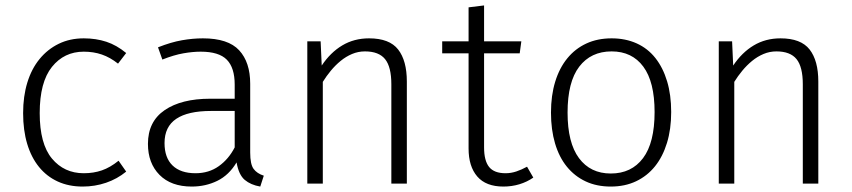

<svg xmlns="http://www.w3.org/2000/svg" viewBox="-20 -675 3134 706"><path d="M414 -441Q385 -464 354.5 -474.5Q324 -485 288 -485Q216 -485 171 -429Q126 -373 126 -259Q126 -146 171 -92Q216 -38 288 -38Q324 -38 354.5 -48.5Q385 -59 416 -84L444 -44Q411 -17 370 -3Q329 11 284 11Q233 11 192.5 -7.5Q152 -26 123.5 -61Q95 -96 80 -146Q65 -196 65 -259Q65 -321 80.5 -371.5Q96 -422 125.5 -458Q155 -494 196 -514Q237 -534 288 -534Q333 -534 371 -521.5Q409 -509 444 -480Z M850 -78Q822 -31 779 -10Q736 11 685 11Q609 11 566.5 -32Q524 -75 524 -146Q524 -228 585.5 -270Q647 -312 753 -312H843V-364Q843 -426 814 -455.5Q785 -485 718 -485Q689 -485 654.5 -479Q620 -473 577 -456L561 -501Q609 -520 649 -527Q689 -534 726 -534Q819 -534 859.5 -490Q900 -446 900 -367V-114Q900 -71 912.5 -54Q925 -37 950 -29L937 11Q902 5 880 -13.5Q858 -32 850 -77ZM843 -267H756Q671 -267 628 -238Q585 -209 585 -149Q585 -95 614.5 -66.5Q644 -38 699 -38Q748 -38 784.5 -64Q821 -90 843 -133Z M1163 -434Q1195 -482 1238.5 -508Q1282 -534 1337 -534Q1412 -534 1444 -493Q1476 -452 1476 -375V0H1419V-365Q1419 -429 1396 -457.5Q1373 -486 1322 -486Q1297 -486 1274.5 -476.5Q1252 -467 1232.5 -451Q1213 -435 1196.5 -415Q1180 -395 1167 -374V0H1110V-523H1159Z M1606 -523H1703V-648L1760 -655V-523H1897L1891 -479H1760V-133Q1760 -84 1778.5 -61Q1797 -38 1839 -38Q1859 -38 1878.5 -44.5Q1898 -51 1918 -62L1941 -22Q1918 -6 1890 2.5Q1862 11 1831 11Q1767 11 1735 -26Q1703 -63 1703 -129V-479H1606Z M2006 -261Q2006 -324 2021.5 -374.5Q2037 -425 2066 -460.5Q2095 -496 2136 -515Q2177 -534 2229 -534Q2280 -534 2321 -515.5Q2362 -497 2390 -461.5Q2418 -426 2433 -376Q2448 -326 2448 -263Q2448 -200 2432.5 -149.5Q2417 -99 2388.5 -63.5Q2360 -28 2319 -8.5Q2278 11 2226 11Q2174 11 2133.5 -8Q2093 -27 2064.5 -62Q2036 -97 2021 -147.5Q2006 -198 2006 -261ZM2229 -486Q2153 -486 2110 -430Q2067 -374 2067 -261Q2067 -150 2109 -93.5Q2151 -37 2226 -37Q2302 -37 2344.5 -93.5Q2387 -150 2387 -263Q2387 -374 2345.5 -430Q2304 -486 2229 -486Z M2676 -434Q2708 -482 2751.5 -508Q2795 -534 2850 -534Q2925 -534 2957 -493Q2989 -452 2989 -375V0H2932V-365Q2932 -429 2909 -457.5Q2886 -486 2835 -486Q2810 -486 2787.5 -476.5Q2765 -467 2745.5 -451Q2726 -435 2709.5 -415Q2693 -395 2680 -374V0H2623V-523H2672Z"/></svg>

Font: Jldddboxgfspflltxgxzjzlszac
Style: Regular
Weight: 300
Designer: Carrois Corporate & Edenspiekermann
Foundry: Carrois Corporate GbR & Edenspiekermann AG
Version: Version 2.001